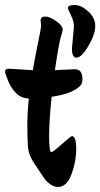

<svg xmlns="http://www.w3.org/2000/svg" viewBox="-55 -720 400 766"><path d="M164 -440 243 -444Q274 -444 274 -404Q274 -384 261 -374Q229 -345 151 -334Q141 -239 141 -176Q141 -113 150 -113Q156 -113 192 -145Q228 -177 232 -177Q249 -177 249 -125.5Q249 -74 230 -24Q211 26 176 26Q161 26 146 15.5Q131 5 123.5 -5.5Q116 -16 102.5 -37Q89 -58 86 -62Q59 -99 56.5 -135.5Q54 -172 54 -221Q54 -270 60 -327Q29 -328 8.5 -349Q-12 -370 -23.5 -399.5Q-35 -429 -35 -433Q-35 -446 -20 -446L76 -440Q81 -471 92 -526Q109 -606 109 -619L107 -638Q107 -654 125 -654Q143 -654 169 -636Q195 -618 195 -602Q195 -595 188 -574Q179 -542 164 -440ZM232 -526 240 -614Q240 -636 228 -659.5Q216 -683 216 -688Q216 -700 242.5 -700Q269 -700 297 -674.5Q325 -649 325 -616Q325 -583 297.5 -536.5Q270 -490 250 -490Q232 -490 232 -526Z"/></svg>

Font: Devonshire
Style: Regular
Weight: 400
Designer: Astigmatic (AOETI)
Foundry: Astigmatic (AOETI)
Version: Version 1.001